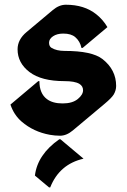

<svg xmlns="http://www.w3.org/2000/svg" viewBox="-20 -567 538 816"><path d="M231.9 24.9Q231.9 24.9 236.8 24.9L335 107.4Q232.4 130.9 193.4 229.5H188.5L128.4 179.2Q139.2 89.8 231.9 24.9ZM235.4 9.8Q213.4 9.8 191.9 5.9Q122.1 -6.8 71.8 -50.3Q39.1 -78.6 24.4 -122.6L142.6 -222.2H147.5Q147.5 -169.9 179.2 -146Q203.6 -127.4 246.1 -127.4Q288.1 -127.4 311 -146.5Q333 -164.6 333 -183.6Q333 -201.2 316.9 -210.9Q297.4 -222.2 253.9 -222.2Q156.2 -222.2 105.5 -260.7Q54.7 -299.3 54.7 -357.4Q54.7 -398.9 92.8 -430.7L204.6 -524.4Q231.4 -546.9 259.8 -546.9Q338.4 -546.9 389.2 -506.3Q418 -483.4 436.5 -451.7L331.1 -363.3H326.2Q320.3 -391.6 299.8 -409.2Q282.2 -424.3 249 -424.3Q222.2 -424.3 205.3 -412.8Q188.5 -401.4 188.5 -385.7Q188.5 -370.1 198.7 -363.8Q220.2 -350.6 254.9 -350.6Q370.6 -350.6 415 -316.4Q473.6 -271 473.6 -201.7Q473.6 -183.1 463.4 -165.5Q454.6 -150.9 424.8 -126L289.6 -12.7Q262.7 9.8 235.4 9.8Z"/></svg>

Font: Gothica
Style: Bold
Weight: 700
Designer: Wojciech Kalinowski "wmk69" (wmk69@o2.pl)
Foundry: Wojciech Kalinowski "wmk69" (wmk69@o2.pl)
Version: Version 2.1.0; 2021-05-14